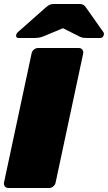

<svg xmlns="http://www.w3.org/2000/svg" viewBox="-23 -940 540 960"><path d="M19 0Q8 0 1.5 -8Q-5 -16 -3 -27L135 -673Q137 -684 146.5 -692Q156 -700 167 -700H371Q382 -700 388.5 -692Q395 -684 393 -673L255 -27Q253 -16 243.5 -8Q234 0 223 0ZM71 -750Q55 -750 58 -766Q60 -774 66 -779L204 -901Q216 -912 225 -916Q234 -920 245 -920H375Q386 -920 393.5 -916Q401 -912 408 -901L494 -779Q498 -774 496 -766Q493 -750 477 -750H414Q404 -750 394.5 -751Q385 -752 375 -757L292 -799L191 -757Q180 -753 170 -751.5Q160 -750 150 -750Z"/></svg>

Font: Rubik Black
Style: Italic
Weight: 900
Italic angle: -12°
Designer: Hubert and Fischer
Foundry: Hubert and Fischer
Version: Version 2.300;gftools[0.9.30]